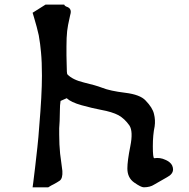

<svg xmlns="http://www.w3.org/2000/svg" viewBox="-20 -922 810 825"><path d="M697.3 -160.2Q660.2 -139.6 642.6 -128.9Q625 -117.2 597.7 -117.2Q585.9 -117.2 556.6 -137.7Q527.3 -158.2 527.3 -198.2Q527.3 -230.5 540 -293.9Q552.7 -357.4 536.1 -382.8Q515.6 -412.1 489.3 -426.8Q461.9 -441.4 413.1 -450.2Q377 -457 331.1 -469.7Q285.2 -482.4 266.6 -500Q257.8 -496.1 240.2 -488.3Q237.3 -471.7 237.3 -445.3Q237.3 -418.9 236.3 -402.3Q235.4 -386.7 234.4 -371.1Q234.4 -356.4 234.4 -343.8Q234.4 -300.8 238.3 -261.7Q240.2 -244.1 243.2 -224.6Q246.1 -206.1 248 -187.5Q250 -155.3 236.3 -145.5Q224.6 -137.7 211.9 -130.9Q199.2 -125 187.5 -117.2Q165 -117.2 120.1 -117.2Q120.1 -117.2 123 -138.7Q126 -160.2 130.9 -203.1Q135.7 -246.1 140.6 -289.1Q145.5 -333 148.4 -377Q160.2 -514.6 160.2 -596.7Q160.2 -656.2 156.2 -697.3Q153.3 -732.4 146.5 -770.5Q142.6 -787.1 137.7 -806.6Q132.8 -825.2 126 -847.7Q122.1 -860.4 120.1 -867.2Q138.7 -878.9 175.8 -902.3Q196.3 -902.3 255.9 -902.3Q257.8 -895.5 270.5 -891.6Q284.2 -885.7 284.2 -871.1Q284.2 -866.2 281.2 -855.5Q276.4 -832 272.5 -814.5Q269.5 -797.9 268.6 -789.1Q265.6 -761.7 265.6 -722.7Q265.6 -704.1 265.6 -683.6Q265.6 -664.1 266.6 -641.6Q266.6 -606.4 269.5 -602.5Q292 -579.1 340.8 -567.4Q390.6 -555.7 418.9 -544.9Q453.1 -531.2 517.6 -523.4Q582 -515.6 605.5 -490.2Q635.7 -459 641.6 -432.6Q648.4 -406.2 644.5 -378.9Q636.7 -342.8 636.7 -293Q636.7 -243.2 642.6 -242.2Q668 -246.1 690.4 -235.4Q712.9 -225.6 719.7 -210.9Q723.6 -202.1 723.6 -194.3Q723.6 -173.8 697.3 -160.2Z"/></svg>

Font: Tolkien Dwarf Runes
Style: Regular
Weight: 400
Version: Regular